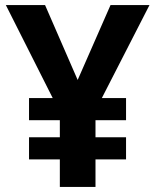

<svg xmlns="http://www.w3.org/2000/svg" viewBox="-20 -734 612 754"><path d="M285 -420 414 -714H567L380 -349H475V-262H355V-195H475V-108H355V0H215V-108H94V-195H215V-262H94V-349H187L3 -714H157Z"/></svg>

Font: Noto Sans Gurmukhi UI
Style: Bold
Weight: 700
Designer: Jelle Bosma - Monotype Design Team
Foundry: Monotype Imaging Inc.
Version: Version 2.004; ttfautohint (v1.8.4.7-5d5b)